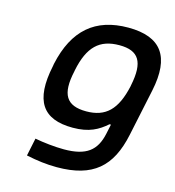

<svg xmlns="http://www.w3.org/2000/svg" viewBox="-107 -599 814 895"><g transform="rotate(15 300.0 -151.5)"><path d="M111 -256 109 -244C72 -69 127 9 272 9C351 9 394 -16 434 -51H441L431 -4C413 79 367 117 259 117C215 117 160 111 118 103L100 189C153 200 198 206 248 206C422 206 504 133 538 -28L586 -255C622 -426 562 -509 403 -509C244 -509 148 -427 111 -256ZM212 -247 213 -253C237 -370 288 -419 384 -419C478 -419 508 -370 484 -253L483 -247C457 -130 407 -81 313 -81C217 -81 186 -130 212 -247Z"/></g></svg>

Font: LT Wave Mono Medium
Style: Italic
Weight: 500
Designer: Daniel Lyons
Version: Version 2.5 (Glyphs App)